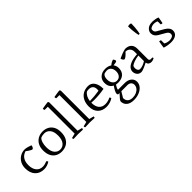

<svg xmlns="http://www.w3.org/2000/svg" viewBox="131 -1898 3297 3297"><g transform="rotate(-45 1779.0 -250.0)"><path d="M263 12Q160 12 100 -53Q40 -118 40 -230Q40 -299 69.5 -352.5Q99 -406 150.5 -437Q202 -468 268 -468Q295 -466 332 -456Q369 -446 397 -435Q397 -414 384.5 -393Q372 -372 360 -372Q352 -372 333 -381.5Q314 -391 292 -405.5Q270 -420 253 -435Q118 -393 118 -231Q118 -140 160.5 -88Q203 -36 276 -36Q325 -36 385 -61Q393 -54 396.5 -47.5Q400 -41 403 -31Q335 12 263 12Z M689 12Q628 12 579.5 -15Q531 -42 503 -95.5Q475 -149 475 -230Q475 -308 505.5 -361Q536 -414 587 -441Q638 -468 700 -468Q760 -468 809 -442.5Q858 -417 887.5 -365.5Q917 -314 917 -236Q917 -153 887.5 -97.5Q858 -42 806.5 -15Q755 12 689 12ZM696 -32Q757 -32 798 -81.5Q839 -131 839 -231Q839 -328 798 -376Q757 -424 696 -424Q674 -424 651 -420Q628 -416 612 -409Q584 -387 568.5 -339Q553 -291 553 -231Q553 -131 594 -81.5Q635 -32 696 -32Z M991 0Q981 1 979 -12.5Q977 -26 977 -30L1063 -52V-704H992Q985 -704 982 -712Q979 -720 978.5 -729Q978 -738 978 -741Q978 -741 997 -744.5Q1016 -748 1042 -752Q1068 -756 1090 -759Q1112 -762 1118 -762Q1123 -759 1128.5 -752Q1134 -745 1134 -734V-52L1220 -30Q1220 -26 1218.5 -12.5Q1217 1 1206 0L1099 -4Z M1274 0Q1264 1 1262 -12.5Q1260 -26 1260 -30L1346 -52V-704H1275Q1268 -704 1265 -712Q1262 -720 1261.5 -729Q1261 -738 1261 -741Q1261 -741 1280 -744.5Q1299 -748 1325 -752Q1351 -756 1373 -759Q1395 -762 1401 -762Q1406 -759 1411.5 -752Q1417 -745 1417 -734V-52L1503 -30Q1503 -26 1501.5 -12.5Q1500 1 1489 0L1382 -4Z M1779 12Q1679 12 1621 -47Q1563 -106 1563 -209Q1563 -289 1592.5 -347Q1622 -405 1675.5 -436.5Q1729 -468 1802 -468Q1874 -468 1915.5 -408.5Q1957 -349 1957 -245Q1893 -233 1832 -227.5Q1771 -222 1707 -222Q1675 -222 1640 -225Q1640 -134 1680 -85Q1720 -36 1796 -36Q1859 -36 1923 -68Q1936 -55 1940 -38Q1911 -16 1866 -2Q1821 12 1779 12ZM1643 -262Q1759 -264 1873 -283Q1876 -301 1876 -317Q1876 -367 1849.5 -393.5Q1823 -420 1774 -420Q1761 -420 1749 -418.5Q1737 -417 1726 -415Q1657 -369 1643 -262Z M2192 262Q2107 262 2059.5 223Q2012 184 2012 116Q2012 105 2035 75Q2058 45 2101 0H2068Q2056 -9 2056 -28Q2056 -48 2073.5 -82.5Q2091 -117 2122 -160Q2040 -199 2040 -306Q2040 -379 2089.5 -423.5Q2139 -468 2221 -468Q2288 -468 2337 -435Q2377 -472 2428 -485Q2428 -485 2433.5 -477.5Q2439 -470 2444.5 -459.5Q2450 -449 2450 -439Q2450 -425 2433.5 -419.5Q2417 -414 2364 -409Q2396 -369 2396 -310Q2396 -231 2347.5 -186Q2299 -141 2212 -141Q2199 -141 2186.5 -142.5Q2174 -144 2162 -146Q2144 -121 2133 -97.5Q2122 -74 2121 -58H2284Q2359 -58 2405.5 -21Q2452 16 2452 76Q2452 129 2418 171Q2384 213 2325 237.5Q2266 262 2192 262ZM2219 -180Q2267 -180 2295.5 -213.5Q2324 -247 2324 -305Q2324 -361 2295.5 -394.5Q2267 -428 2218 -428Q2202 -428 2184.5 -424.5Q2167 -421 2152 -416Q2113 -386 2113 -315Q2113 -255 2142.5 -217.5Q2172 -180 2219 -180ZM2206 218Q2256 218 2296 200Q2336 182 2359.5 151Q2383 120 2383 82Q2383 45 2358.5 22.5Q2334 0 2294 0H2145L2082 104Q2082 159 2114 188.5Q2146 218 2206 218Z M2624 12Q2574 12 2545.5 -22Q2517 -56 2517 -102Q2517 -139 2542.5 -172Q2568 -205 2626.5 -228.5Q2685 -252 2785 -259V-319Q2785 -369 2755 -399.5Q2725 -430 2676 -430Q2642 -392 2614 -370Q2586 -348 2570 -348Q2559 -348 2546 -367Q2533 -386 2531 -406Q2577 -428 2622 -444.5Q2667 -461 2704 -468Q2777 -468 2816.5 -430Q2856 -392 2856 -322V-67Q2856 -31 2899 -31Q2911 -31 2929 -34Q2938 -25 2938 -9Q2901 12 2867 12Q2834 12 2813 -4.5Q2792 -21 2787 -52Q2729 -22 2685.5 -5Q2642 12 2624 12ZM2645 -41Q2676 -41 2714 -55Q2752 -69 2785 -91V-226Q2719 -218 2671 -200Q2623 -182 2598 -160Q2594 -150 2591.5 -137.5Q2589 -125 2589 -114Q2589 -85 2602.5 -63Q2616 -41 2645 -41Z M3038 -474Q3033 -493 3027 -530.5Q3021 -568 3017 -613.5Q3013 -659 3013 -699Q3013 -705 3025 -708.5Q3037 -712 3050 -712Q3064 -712 3076 -708.5Q3088 -705 3088 -699Q3088 -659 3084.5 -613.5Q3081 -568 3075.5 -530.5Q3070 -493 3065 -474Z M3345 12Q3309 12 3268.5 5.5Q3228 -1 3188 -14Q3188 -20 3191 -40.5Q3194 -61 3198 -85.5Q3202 -110 3205.5 -127.5Q3209 -145 3209 -145Q3213 -145 3221.5 -144.5Q3230 -144 3238 -141Q3246 -138 3246 -131V-59Q3265 -46 3293 -38Q3321 -30 3349 -30Q3387 -30 3415.5 -45Q3444 -60 3444 -96Q3444 -114 3432 -132Q3420 -150 3391 -166L3275 -233Q3204 -274 3204 -346Q3204 -394 3244.5 -431Q3285 -468 3364 -468Q3364 -468 3383.5 -467Q3403 -466 3432.5 -461Q3462 -456 3492 -444Q3492 -438 3489 -419.5Q3486 -401 3482 -379Q3478 -357 3474.5 -341.5Q3471 -326 3471 -326Q3468 -326 3459 -326.5Q3450 -327 3442 -330Q3434 -333 3434 -340V-406Q3421 -414 3401 -419Q3381 -424 3358 -424Q3335 -424 3311 -416.5Q3287 -409 3267 -390Q3265 -383 3264 -373Q3263 -363 3263 -357Q3263 -321 3300 -300L3425 -228Q3510 -178 3510 -108Q3510 -49 3464.5 -18.5Q3419 12 3345 12Z"/></g></svg>

Font: Mate
Style: Regular
Weight: 400
Designer: Eduardo Rodriguez Tunni
Foundry: Eduardo Rodriguez Tunni
Version: Version 1.003; ttfautohint (v1.8.4.7-5d5b);gftools[0.9.24]